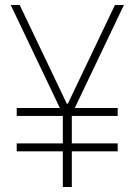

<svg xmlns="http://www.w3.org/2000/svg" viewBox="-20 -750 540 770"><path d="M47 -143V-175H452V-143ZM47 -285V-317H452V-285ZM232 0V-292L23 -730H59L248 -334H252L441 -730H477L268 -292V0Z"/></svg>

Font: M PLUS 1 Code ExtraLight
Style: Regular
Weight: 250
Designer: Coji Morishita
Foundry: UNDERFOREST DESIGN
Version: Version 1.002